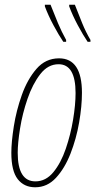

<svg xmlns="http://www.w3.org/2000/svg" viewBox="-20 -783 403 813"><path d="M129 10Q180 10 217 -30Q254 -70 278.5 -132.5Q303 -195 315 -264Q327 -333 327 -390Q327 -536 230 -536Q173 -536 134.5 -491.5Q96 -447 72.5 -381Q49 -315 38.5 -248Q28 -181 28 -136Q28 -59 55 -24.5Q82 10 129 10ZM130 -15Q55 -15 55 -136Q55 -177 65 -239.5Q75 -302 96.5 -364.5Q118 -427 150.5 -469Q183 -511 228 -511Q300 -511 300 -389Q300 -340 289.5 -276.5Q279 -213 258.5 -153Q238 -93 206 -54Q174 -15 130 -15ZM248 -606H260V-614Q241 -648 225.5 -685Q210 -722 194 -763H170V-756Q184 -718 206.5 -676Q229 -634 248 -606ZM351 -606H363V-614Q343 -648 328 -685Q313 -722 297 -763H273V-756Q287 -718 309.5 -676Q332 -634 351 -606Z"/></svg>

Font: Noto Sans Display Condensed Thin
Style: Italic
Weight: 250
Width: 3
Italic angle: -12°
Designer: Monotype Design Team
Foundry: Monotype Imaging Inc.
Version: Version 1.900